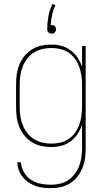

<svg xmlns="http://www.w3.org/2000/svg" viewBox="-20 -761 540 1004"><path d="M247 223Q226 223 205.5 220.5Q185 218 165.5 211Q146 204 128.5 192Q111 180 98 163.5Q85 147 78 127.5Q71 108 70 87H89Q91 114 105 139Q119 164 142 179Q165 194 192 199.5Q219 205 247 205Q270 205 293.5 199.5Q317 194 336.5 181Q356 168 370.5 149Q385 130 393.5 108Q402 86 405.5 62.5Q409 39 409 15V-108Q400 -82 385 -59.5Q370 -37 348 -21Q326 -5 299.5 1.5Q273 8 246 8Q220 8 194 2Q168 -4 146 -18Q124 -32 107.5 -52.5Q91 -73 81 -97.5Q71 -122 67.5 -148Q64 -174 64 -200V-320Q64 -346 67.5 -372Q71 -398 81 -422.5Q91 -447 107.5 -467.5Q124 -488 146 -502Q168 -516 194 -522Q220 -528 246 -528Q273 -528 299.5 -521.5Q326 -515 348 -499Q370 -483 385 -460.5Q400 -438 409 -412V-520H428V15Q428 41 424.5 67Q421 93 411 117.5Q401 142 385 162.5Q369 183 347 197Q325 211 299 217Q273 223 247 223ZM249 -10Q273 -10 296 -15.5Q319 -21 338.5 -34Q358 -47 372 -66.5Q386 -86 394 -108Q402 -130 405.5 -153.5Q409 -177 409 -200V-320Q409 -343 405.5 -366.5Q402 -390 394 -412Q386 -434 372 -453.5Q358 -473 338.5 -486Q319 -499 296 -504.5Q273 -510 249 -510Q225 -510 201.5 -504.5Q178 -499 158 -486.5Q138 -474 123 -455Q108 -436 99 -413.5Q90 -391 86.5 -367.5Q83 -344 83 -320V-200Q83 -176 86.5 -152.5Q90 -129 99 -106.5Q108 -84 123 -65Q138 -46 158 -33.5Q178 -21 201.5 -15.5Q225 -10 249 -10ZM250 -585Q245 -585 241 -586.5Q237 -588 233.5 -591.5Q230 -595 228.5 -599Q227 -603 227 -608Q227 -642 233 -676Q239 -710 255 -741L270 -733Q258 -709 252.5 -683Q247 -657 245 -630H250Q255 -630 259 -629Q263 -628 266.5 -624.5Q270 -621 271.5 -616.5Q273 -612 273 -608Q273 -603 271.5 -599Q270 -595 266.5 -591.5Q263 -588 259 -586.5Q255 -585 250 -585Z"/></svg>

Font: Iosevka Curly Thin
Style: Regular
Weight: 100
Monospace: yes
Designer: Belleve Invis
Foundry: Belleve Invis
Version: Version 22.1.2; ttfautohint (v1.8.4)